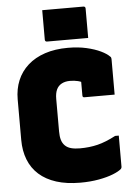

<svg xmlns="http://www.w3.org/2000/svg" viewBox="-62 -983 724 1049"><g transform="rotate(-5 300.0 -458.5)"><path d="M210 -937Q231 -937 260.5 -937Q290 -937 323 -937Q356 -937 385.5 -937Q415 -937 436 -937Q441 -937 444 -934Q447 -931 447 -926V-764Q426 -764 396.5 -764Q367 -764 334 -764Q301 -764 271.5 -764Q242 -764 221 -764Q216 -764 213 -767Q210 -770 210 -775ZM336 20Q261 20 204.5 2Q148 -16 110 -50Q72 -84 53 -132.5Q34 -181 34 -241V-463Q34 -520 53.5 -567Q73 -614 111.5 -648.5Q150 -683 205.5 -701.5Q261 -720 332 -720Q388 -720 433.5 -709.5Q479 -699 511 -683.5Q543 -668 558 -652Q561 -650 562 -647.5Q563 -645 563.5 -642Q564 -639 564 -635Q564 -590 564 -540.5Q564 -491 564 -443Q523 -443 481.5 -443Q440 -443 398 -443Q392 -443 390 -446Q388 -449 388 -454Q388 -466 388 -479.5Q388 -493 388 -511.5Q388 -530 388 -557L415 -515Q391 -529 371 -534Q351 -539 327 -539Q301 -539 282 -529Q263 -519 253.5 -499Q244 -479 244 -447V-269Q244 -242 249.5 -223Q255 -204 268 -191Q281 -178 301.5 -172.5Q322 -167 350 -167Q402 -167 447 -178Q492 -189 547 -218H567Q567 -196 567 -174.5Q567 -153 567 -132.5Q567 -112 567 -90.5Q567 -69 567 -47Q567 -44 566 -41.5Q565 -39 563 -36Q549 -23 516.5 -10Q484 3 437.5 11.5Q391 20 336 20Z"/></g></svg>

Font: Recursive Black
Style: Regular
Weight: 900
Version: Version 1.085